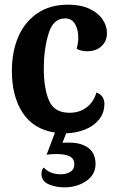

<svg xmlns="http://www.w3.org/2000/svg" viewBox="-20 -550 501 824"><path d="M428 -104Q428 -65 404.5 -36.5Q381 -8 343.5 6.5Q306 21 264 22L248 63Q258 62 276 62Q329 62 359.5 85Q390 108 390 154Q390 199 350.5 226.5Q311 254 256 254Q218 254 188 240.5Q158 227 158 197Q158 178 168 169Q194 198 241 198Q265 198 282 187.5Q299 177 299 156Q299 130 278 120.5Q257 111 222 111Q199 111 180 114L216 19Q124 5 77.5 -65.5Q31 -136 31 -246Q31 -328 58.5 -392Q86 -456 140.5 -493Q195 -530 272 -530Q326 -530 363.5 -512.5Q401 -495 420 -467Q439 -439 439 -408Q439 -374 416 -352Q393 -330 352 -330Q341 -330 328.5 -333Q316 -336 309 -341Q316 -367 316 -387Q316 -423 302 -447Q288 -471 259 -471Q208 -471 188 -404.5Q168 -338 168 -256Q168 -170 190.5 -118Q213 -66 278 -66Q321 -66 351.5 -89Q382 -112 394 -153Q428 -140 428 -104Z"/></svg>

Font: Sansita Medium
Style: Regular
Weight: 500
Designer: Pablo Cosgaya
Foundry: Omnibus-Type
Version: Version 1.006